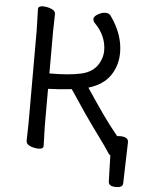

<svg xmlns="http://www.w3.org/2000/svg" viewBox="-59 -764 733 982"><g transform="rotate(5 307.5 -273.0)"><path d="M557 -89Q564 -90 572 -90Q615 -90 615 -63V-62L609 149Q609 171 573.5 171Q538 171 535 149L531 12Q525 9 521 3Q506 -22 448 -100.5Q390 -179 305 -308Q246 -301 184 -299V-112L187 -6Q187 10 162 10Q142 10 121 2Q98 -7 98 -24L100 -113V-595L97 -701Q97 -717 122 -717Q142 -717 163 -709Q186 -700 186 -683L184 -594V-378Q286 -378 347.5 -392Q409 -406 435 -453Q453 -485 453 -518Q453 -595 392 -656Q384 -664 384 -676Q384 -688 404 -700Q424 -712 442 -712Q460 -712 469 -701Q535 -610 535 -515Q535 -449 500 -397.5Q465 -346 389 -323Q492 -168 538 -113Q548 -100 557 -89Z"/></g></svg>

Font: Moon Stars Kai
Style: Bold
Weight: 700
Designer: GuiWonder
Version: Version 1.101